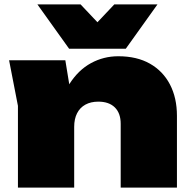

<svg xmlns="http://www.w3.org/2000/svg" viewBox="-20 -847 860 867"><path d="M21 -575H275L315 -330V0H61V-369ZM514 -593Q598 -593 657 -559.5Q716 -526 747.5 -465.5Q779 -405 779 -324V0H525V-288Q525 -336 498.5 -362Q472 -388 424 -388Q390 -388 365.5 -374.5Q341 -361 328 -335.5Q315 -310 315 -274L240 -312Q254 -406 294 -468.5Q334 -531 391 -562Q448 -593 514 -593ZM548 -627H292L149 -827H344L480 -683H360L496 -827H691Z"/></svg>

Font: Unbounded Black
Style: Regular
Weight: 900
Designer: Luke Prowse, Jean-Baptiste Morizot, Fátima Lázaro, Florian Runge
Foundry: NaN
Version: Version 1.701;gftools[0.9.28.dev5+ged2979d]